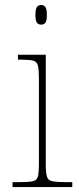

<svg xmlns="http://www.w3.org/2000/svg" viewBox="-20 -758 320 778"><path d="M147 -658.2Q135.7 -658.2 129.6 -666Q123.5 -673.8 123.5 -698.2Q123.5 -721.2 129.6 -729.5Q135.7 -737.8 147 -737.8Q157.7 -737.8 163.8 -729.5Q169.9 -721.2 169.9 -698.2Q169.9 -674.3 164.1 -666Q157.7 -658.2 147 -658.2ZM272.9 -20V0H30.8V-20H60.5Q96.7 -20 113.8 -23.9Q130.9 -27.8 134.3 -45.7Q137.7 -63.5 137.7 -94.2V-438Q137.7 -473.6 133.8 -491.7Q129.9 -507.8 115.2 -512Q100.6 -516.1 70.8 -516.1H52.7V-536.1H165.5V-94.2Q165.5 -59.1 169.9 -43.5Q174.3 -26.9 192.9 -23.4Q211.4 -20 242.7 -20Z"/></svg>

Font: Koh Santepheap Thin
Style: Regular
Weight: 100
Designer: Danh Hong
Version: Version 2.002; ttfautohint (v1.8.3)